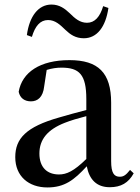

<svg xmlns="http://www.w3.org/2000/svg" viewBox="-20 -807 613 843"><path d="M98 -653 120 -645C134 -692 156 -719 191 -719C223 -719 244 -698 267 -676C288 -656 311 -639 348 -639C406 -639 444 -689 456 -772L433 -780C419 -733 396 -707 362 -707C331 -707 309 -726 286 -749C265 -769 241 -787 206 -787C148 -787 109 -735 98 -653ZM462 15C511 15 544 -4 567 -46L551 -61C533 -38 522 -31 506 -31C481 -31 468 -47 468 -100V-356C468 -488 411 -543 285 -543C156 -543 77 -490 62 -404C68 -376 88 -362 116 -362C145 -362 169 -380 174 -428L185 -500C208 -507 229 -510 250 -510C328 -510 359 -480 359 -372V-324C318 -313 275 -302 239 -291C95 -250 47 -199 47 -117C47 -33 106 16 188 16C263 16 305 -16 361 -77C372 -19 404 15 462 15ZM359 -109C304 -55 272 -41 239 -41C188 -41 153 -71 153 -133C153 -194 188 -238 265 -268C290 -278 324 -288 359 -297Z"/></svg>

Font: Noto Serif SC SemiBold
Style: Regular
Weight: 600
Designer: Ryoko NISHIZUKA 西塚涼子 (kana & ideographs); Frank Grießhammer (Latin, Greek & Cyrillic); Wenlong ZHANG 张文龙 (bopomofo); San
Foundry: Adobe
Version: Version 2.001;hotconv 1.1.0;makeotfexe 2.6.0